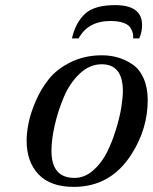

<svg xmlns="http://www.w3.org/2000/svg" viewBox="-20 -718 597 750"><path d="M535 -620Q535 -593 524 -568H500Q501 -578 499 -587.5Q497 -597 490 -609Q483 -621 463 -628.5Q443 -636 412 -636Q324 -636 287 -568H261Q275 -629 311.5 -663.5Q348 -698 430 -698Q535 -698 535 -620ZM84 -169Q84 -199 91.5 -237Q99 -275 119.5 -323Q140 -371 171.5 -410Q203 -449 257 -475.5Q311 -502 378 -502Q411 -502 440.5 -493.5Q470 -485 497.5 -466.5Q525 -448 541 -412Q557 -376 557 -327Q557 -215 494 -116Q413 12 268 12Q177 12 130.5 -37Q84 -86 84 -169ZM181 -129Q181 -23 271 -23Q310 -23 343 -51.5Q376 -80 397 -121.5Q418 -163 433 -212Q448 -261 454 -299.5Q460 -338 460 -362Q460 -467 377 -467Q330 -467 291 -430Q252 -393 229 -338Q206 -283 193.5 -227.5Q181 -172 181 -129Z"/></svg>

Font: Heuristica
Style: Italic
Weight: 400
Italic angle: -13°
Version: Version 1.0.2